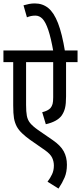

<svg xmlns="http://www.w3.org/2000/svg" viewBox="-20 -916 472 1119"><path d="M432 -554H365V-354Q365 -311 359 -286.5Q353 -262 339 -242Q313 -207 247 -192L226 -262Q259 -270 274 -286Q283 -297 286.5 -310.5Q290 -324 290 -349V-554H132V-304Q132 -265 136.5 -241Q141 -217 155.5 -199Q170 -181 201 -159L288 -99Q333 -68 351.5 -34Q370 0 370 44Q370 87 356.5 118.5Q343 150 321 183L257 143Q273 122 283.5 99.5Q294 77 294 49Q294 25 284 3.5Q274 -18 243 -40L154 -102Q129 -120 109 -139Q89 -158 78 -178Q66 -201 61.5 -227Q57 -253 57 -302V-554H0V-622H432ZM291 -615Q277 -695 261.5 -741Q246 -787 228 -806Q210 -825 186 -825Q160 -825 137 -815L117 -885Q134 -890 150 -893Q166 -896 183 -896Q228 -896 261 -869.5Q294 -843 318 -781.5Q342 -720 359 -615Z"/></svg>

Font: Noto Sans ExtraCondensed
Style: Regular
Weight: 400
Width: 2
Designer: Monotype Design Team
Foundry: Monotype Imaging Inc.
Version: Version 2.013; ttfautohint (v1.8.4.7-5d5b)